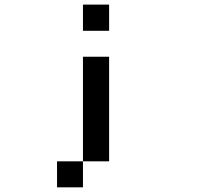

<svg xmlns="http://www.w3.org/2000/svg" viewBox="-20 -797 929 817"><path d="M222.7 0Q222.7 -27.3 222.7 -110.4Q250 -110.4 333 -110.4Q333 -83 333 0Q305.7 0 222.7 0ZM333 -110.4Q333 -221.7 333 -555.7Q360.4 -555.7 444.3 -555.7Q444.3 -444.3 444.3 -110.4Q416 -110.4 333 -110.4ZM333 -666Q333 -694.3 333 -777.3Q360.4 -777.3 444.3 -777.3Q444.3 -750 444.3 -666Q416 -666 333 -666Z"/></svg>

Font: leko majuna
Style: pona
Weight: 400
Designer: Kelsey Higham
Version: Version 2.0